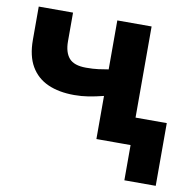

<svg xmlns="http://www.w3.org/2000/svg" viewBox="-75 -580 806 805"><g transform="rotate(10 328.0 -177.5)"><path d="M506 150V0H441.5V-117H639.5V150ZM360.5 0V-183.5Q326.5 -175 297 -170.2Q267.5 -165.5 236.5 -165.5Q171 -165.5 124 -186.5Q77 -207.5 51.5 -251.2Q26 -295 26 -363.5V-505H172V-383Q172 -336 193.2 -311.5Q214.5 -287 265.5 -287Q296 -287 318.2 -290Q340.5 -293 360.5 -296.5V-505H506.5V0Z"/></g></svg>

Font: Geologica Roman SemiBold
Style: Regular
Weight: 600
Designer: Sindre Bremnes, Frode Helland
Foundry: Monokrom Skriftforlag AS
Version: Version 1.010;gftools[0.9.28]